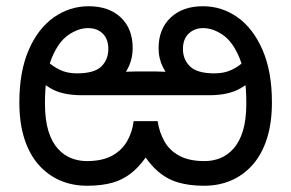

<svg xmlns="http://www.w3.org/2000/svg" viewBox="-20 -583 933 615"><path d="M259 12Q212 12 172.5 -5Q133 -22 103.5 -55.5Q74 -89 58 -139Q42 -189 42 -255Q42 -354 72 -423Q102 -492 152.5 -527.5Q203 -563 264 -563Q329 -563 367 -527Q405 -491 405 -429Q405 -398 393 -371Q381 -344 358 -324Q335 -302 307.5 -290Q280 -278 242 -278Q178 -278 140.5 -301Q103 -324 83 -348L107 -414Q116 -402 132 -386.5Q148 -371 171.5 -359.5Q195 -348 226 -348Q282 -348 304.5 -370Q327 -392 327 -426Q327 -458 309 -475.5Q291 -493 262 -493Q231 -493 199 -471Q167 -449 145.5 -396.5Q124 -344 124 -252Q124 -199 135 -163.5Q146 -128 165.5 -106.5Q185 -85 209 -76Q233 -67 258 -67Q307 -67 338.5 -84Q370 -101 387 -130.5Q404 -160 408 -195H485Q490 -160 506.5 -130.5Q523 -101 554.5 -84Q586 -67 635 -67Q661 -67 684.5 -76Q708 -85 727.5 -106.5Q747 -128 758 -163.5Q769 -199 769 -252Q769 -344 747.5 -396.5Q726 -449 694 -471Q662 -493 631 -493Q603 -493 584.5 -475.5Q566 -458 566 -426Q566 -392 589 -370Q612 -348 667 -348Q699 -348 722.5 -359.5Q746 -371 761.5 -386.5Q777 -402 786 -414L811 -348Q791 -324 752 -301Q713 -278 651 -278Q616 -278 590.5 -288.5Q565 -299 542 -317Q517 -338 502.5 -366.5Q488 -395 488 -429Q488 -490 526.5 -526.5Q565 -563 630 -563Q691 -563 741 -527.5Q791 -492 821 -423Q851 -354 851 -255Q851 -189 835 -139Q819 -89 789.5 -55.5Q760 -22 720.5 -5Q681 12 634 12Q587 12 551 1.5Q515 -9 486 -34Q457 -59 430 -103H463Q436 -59 407 -34Q378 -9 342.5 1.5Q307 12 259 12ZM242 -278 306 -348Q320 -350 338 -351Q356 -352 375.5 -353Q395 -354 412 -354H481Q497 -354 515 -353Q533 -352 551 -350Q569 -348 584 -345L651 -278Z"/></svg>

Font: kannada15
Style: Book
Weight: 400
Designer: Jelle Bosma - Monotype Design Team
Foundry: Monotype Imaging Inc.
Version: Version 2.003